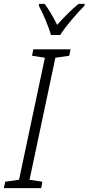

<svg xmlns="http://www.w3.org/2000/svg" viewBox="-60 -968 456 988"><path d="M202 -788H250C277 -832 339 -903 374 -938L376 -948H344C307 -918 268 -878 234 -840C214 -881 190 -921 170 -948H141L140 -938C159 -904 192 -828 202 -788ZM-40 0H152L158 -33L92 -43L225 -671L296 -681L303 -714H111L105 -681L171 -671L38 -43L-33 -33Z"/></svg>

Font: Noto Sans Condensed Light
Style: Italic
Weight: 300
Width: 3
Italic angle: -12°
Designer: Monotype Design Team
Foundry: Monotype Imaging Inc.
Version: Version 2.013